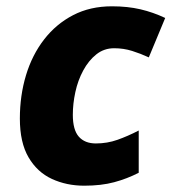

<svg xmlns="http://www.w3.org/2000/svg" viewBox="-20 -579 544 609"><path d="M247 10Q191 10 144.5 -11.5Q98 -33 70.5 -80Q43 -127 43 -203Q43 -276 62.5 -340.5Q82 -405 120 -454Q158 -503 212 -531Q266 -559 335 -559Q385 -559 425.5 -549.5Q466 -540 504 -522L452 -397Q426 -409 399 -417.5Q372 -426 342 -426Q310 -426 285.5 -406.5Q261 -387 244 -355.5Q227 -324 219 -287Q211 -250 211 -215Q211 -167 230 -145.5Q249 -124 284 -124Q320 -124 352.5 -135.5Q385 -147 420 -165V-31Q383 -12 342 -1Q301 10 247 10Z"/></svg>

Font: Noto Sans ExtraBold
Style: Italic
Weight: 800
Italic angle: -12°
Designer: Monotype Design Team
Foundry: Monotype Imaging Inc.
Version: Version 2.013; ttfautohint (v1.8.4.7-5d5b)